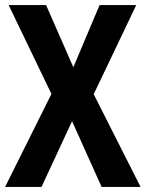

<svg xmlns="http://www.w3.org/2000/svg" viewBox="-21 -734 572 754"><path d="M531 0H378L262 -258L142 0H-1L181 -365L13 -714H160L267 -470L370 -714H514L347 -364Z"/></svg>

Font: Noto Sans Kannada Condensed
Style: Bold
Weight: 700
Width: 3
Designer: Jelle Bosma - Monotype Design Team
Foundry: Monotype Imaging Inc.
Version: Version 2.005; ttfautohint (v1.8.4.7-5d5b)